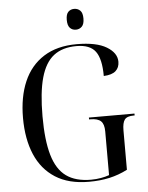

<svg xmlns="http://www.w3.org/2000/svg" viewBox="-61 -961 784 1020"><g transform="rotate(-5 331.5 -451.0)"><path d="M372 10Q264 10 193 -35.5Q122 -81 87 -163.5Q52 -246 52 -358Q52 -470 87.5 -552Q123 -634 194 -679Q265 -724 370 -724Q475 -724 529 -691.5Q583 -659 583 -612Q583 -581 563 -563Q543 -545 499 -543Q499 -634 469.5 -674Q440 -714 368 -714Q293 -714 246.5 -678Q200 -642 178 -563.5Q156 -485 156 -358Q156 -230 179 -151Q202 -72 252 -36Q302 0 384 0Q411 0 436.5 -4.5Q462 -9 481 -16V-249Q481 -288 464 -304Q447 -320 408 -320H401V-330H644V-320H639Q603 -320 590.5 -303Q578 -286 578 -246V-36Q531 -12 481.5 -1Q432 10 372 10ZM373 -801Q354 -801 341.5 -814Q329 -827 329 -857Q329 -887 341.5 -899.5Q354 -912 373 -912Q392 -912 405 -899.5Q418 -887 418 -857Q418 -827 405 -814Q392 -801 373 -801Z"/></g></svg>

Font: Noto Serif Display SemiCondensed
Style: Regular
Weight: 400
Width: 4
Designer: Monotype Design Team
Foundry: Monotype Imaging Inc.
Version: Version 2.009